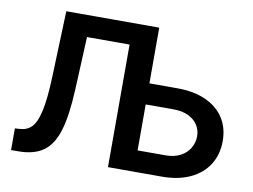

<svg xmlns="http://www.w3.org/2000/svg" viewBox="-76 -818 1222 928"><g transform="rotate(10 534.5 -353.5)"><path d="M31.2 -106.4 49.8 -107.4Q87.9 -108.4 111.3 -130.9Q134.8 -153.3 148.4 -212.9Q162.1 -272.5 166 -383.8L177.7 -707H633.8V-433.6H771.5Q852.1 -433.6 910.6 -407.2Q969.2 -380.9 1000.2 -332.8Q1031.2 -284.7 1031.2 -219.7Q1031.2 -154.8 1000.2 -105Q969.2 -55.2 910.4 -27.6Q851.6 0 771.5 0H506.8V-601.6H297.9L286.1 -343.8Q280.3 -213.9 257.8 -139.9Q235.4 -65.9 189.7 -33Q144 0 64.5 0H31.2ZM771.5 -104.5Q813 -104.5 843.3 -120.4Q873.5 -136.2 889.4 -163.1Q905.3 -189.9 905.3 -221.7Q905.3 -252 889.4 -276.6Q873.5 -301.3 843.3 -315.7Q813 -330.1 771.5 -330.1H633.8V-104.5Z"/></g></svg>

Font: Pretendard Std SemiBold
Style: Regular
Weight: 600
Designer: Base glyphs from Inter by Rasmus Andersson; Hangeul glyphs from Noto Sans CJK(Source Han Sans) by Jang Soo-young and Kan
Foundry: Kil Hyung-jin
Version: Version 1.309